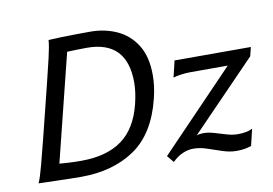

<svg xmlns="http://www.w3.org/2000/svg" viewBox="-76 -827 1367 962"><g transform="rotate(-10 607.5 -346.0)"><path d="M110.4 -217.8 175.3 -478.5Q192.9 -548.8 207 -609.4Q221.2 -669.9 222.7 -698.7Q244.1 -700.2 282 -701.4Q319.8 -702.6 361.8 -703.1Q403.8 -703.6 436.5 -703.6Q508.3 -703.6 569.8 -676Q631.3 -648.4 668.9 -589.1Q706.5 -529.8 706.5 -435.1Q706.5 -408.7 702.9 -379.2Q699.2 -349.6 690.9 -316.4Q648.4 -145.5 537.6 -70.3Q426.8 4.9 264.6 4.9Q241.2 4.9 205.1 4.2Q168.9 3.4 133.3 2.4Q97.7 1.5 73.2 0.7Q48.8 0 48.8 0Q61.5 -28.8 76.9 -87.9Q92.3 -147 110.4 -217.8ZM304.2 -624.5 168.5 -79.1Q185.5 -77.6 215.1 -75.9Q244.6 -74.2 279.3 -74.2Q408.7 -74.2 486.3 -130.4Q564 -186.5 593.8 -307.1Q608.4 -366.7 608.4 -415Q608.4 -627 405.3 -627Q381.3 -627 352.1 -626.2Q322.8 -625.5 304.2 -624.5ZM826.7 -488.3H1214.8L1203.6 -442.9L870.6 -99.1Q886.2 -104.5 905.3 -104.5Q930.7 -104.5 960 -95.7Q989.3 -86.9 1019.3 -78.1Q1049.3 -69.3 1075.7 -69.3Q1121.6 -69.3 1149.9 -84L1129.9 0Q1099.1 12.2 1054.7 12.2Q1020.5 12.2 983.9 0Q947.3 -12.2 911.1 -24.4Q875 -36.6 841.3 -36.6Q815.9 -36.6 788.3 -25.1Q760.7 -13.7 734.9 12.2L706.1 -22.9L1084.5 -416.5H894Q872.6 -416.5 847.2 -413.1Q821.8 -409.7 806.6 -404.3Z"/></g></svg>

Font: Andika
Style: Italic
Weight: 400
Italic angle: -14°
Designer: Victor Gaultney, Annie Olsen, Julie Remington, Don Collingsworth, Eric Hays, Becca Hirsbrunner
Foundry: SIL International
Version: Version 6.101